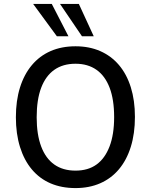

<svg xmlns="http://www.w3.org/2000/svg" viewBox="-20 -950 769 979"><path d="M365 9Q294 9 238 -15Q182 -39 142.5 -86Q103 -133 82 -200.5Q61 -268 61 -352Q61 -437 82 -504Q103 -571 142.5 -618Q182 -665 238 -689.5Q294 -714 365 -714Q435 -714 491 -689.5Q547 -665 586.5 -618.5Q626 -572 647 -505Q668 -438 668 -354Q668 -269 647 -201.5Q626 -134 586.5 -87Q547 -40 491 -15.5Q435 9 365 9ZM365 -80Q429 -80 472 -111Q515 -142 538.5 -203Q562 -264 562 -353Q562 -442 539 -502.5Q516 -563 472 -594Q428 -625 365 -625Q301 -625 257 -594Q213 -563 190 -502.5Q167 -442 167 -352Q167 -264 190 -203Q213 -142 257 -111Q301 -80 365 -80ZM398 -765 286 -930H382L458 -765ZM270 -765 149 -930H244L329 -765Z"/></svg>

Font: Nunito Sans 10pt SemiCondensed SemiBold
Style: Regular
Weight: 600
Width: 4
Designer: Vernon Adams
Foundry: Vernon Adams
Version: Version 3.101;gftools[0.9.27]